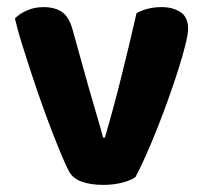

<svg xmlns="http://www.w3.org/2000/svg" viewBox="-20 -511 575 540"><path d="M435 -491Q466 -491 487.5 -477Q509 -463 509 -430Q509 -415 501.5 -385Q494 -355 482 -317Q470 -279 454.5 -235.5Q439 -192 422.5 -150.5Q406 -109 390 -73Q374 -37 361 -13Q349 -4 324.5 2.5Q300 9 270 9Q235 9 210 0Q185 -9 174 -29Q165 -46 152.5 -76Q140 -106 125.5 -143.5Q111 -181 96 -223.5Q81 -266 67 -308.5Q53 -351 41 -389.5Q29 -428 22 -459Q34 -472 55.5 -481.5Q77 -491 102 -491Q134 -491 154 -477.5Q174 -464 184 -428L228 -270Q240 -228 252 -187.5Q264 -147 270 -124H275Q298 -202 321 -294Q344 -386 364 -474Q395 -491 435 -491Z"/></svg>

Font: Baloo Chettan 2
Style: Bold
Weight: 700
Designer: Maithili Shingre, Unnati Kotecha and Ek Type
Foundry: Ek Type
Version: Version 1.640;hotconv 1.0.111;makeotfexe 2.5.65597; ttfautoh